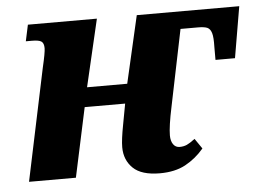

<svg xmlns="http://www.w3.org/2000/svg" viewBox="-44 -591 888 657"><g transform="rotate(-5 400.0 -263.0)"><path d="M359 -90Q359 -116 369 -168L382 -238H243L192 0H31L112 -385Q124 -436 124 -451Q124 -468 115.5 -474Q107 -480 83 -480H62L74 -536H311L257 -305H395L448 -536H800L770 -360H703V-404Q704 -438 699.5 -452.5Q695 -467 685 -471.5Q675 -476 653 -476H593L539 -213Q525 -147 525 -116Q525 -97 533 -85.5Q541 -74 555 -74Q569 -74 580 -79Q591 -84 608 -97L632 -62Q604 -29 568 -9.5Q532 10 480 10Q417 10 388 -18Q359 -46 359 -90Z"/></g></svg>

Font: Noto Serif NarrowExtraBold
Style: Italic
Weight: 800
Width: 4
Italic angle: -12°
Designer: Monotype Design Team
Foundry: Monotype Imaging Inc.
Version: Version 1.001